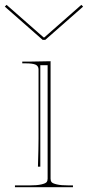

<svg xmlns="http://www.w3.org/2000/svg" viewBox="-37 -775 364 795"><path d="M-9.8 -754.9 143.6 -620.1H146.5L299.8 -754.9L307.1 -747.6L150.4 -609.9H139.6L-17.1 -747.6ZM24.9 0V-7.3H85Q117.2 -7.3 134.5 -11.5Q151.9 -15.6 156 -21Q160.2 -26.4 160.2 -35.2V-504.9H129.9V-85H120.1Q122.6 -165 122.6 -200.2V-487.3Q122.6 -501.5 110.6 -507.1Q98.6 -512.7 69.8 -512.7H55.2V-520H89.8Q147.5 -520.5 172.4 -521.5V-35.2Q172.4 -26.4 176.5 -21Q180.7 -15.6 198 -11.5Q215.3 -7.3 247.6 -7.3H265.1V0Z"/></svg>

Font: ZnikomitNo25
Style: Regular
Weight: 100
Designer: gluk
Foundry: gluk
Version: Version 0.56